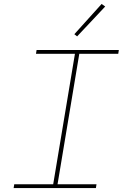

<svg xmlns="http://www.w3.org/2000/svg" viewBox="-20 -951 640 971"><path d="M49 0 52 -19H249L359 -679H162L165 -698H581L578 -679H381L271 -19H468L465 0ZM370 -767 356 -778 494 -931 512 -918Z"/></svg>

Font: IBM Plex Mono Thin
Style: Italic
Weight: 100
Italic angle: -9°
Monospace: yes
Designer: Mike Abbink, Paul van der Laan, Pieter van Rosmalen
Foundry: Bold Monday
Version: Version 2.3